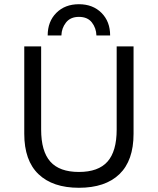

<svg xmlns="http://www.w3.org/2000/svg" viewBox="-20 -880 748 910"><path d="M613 -660V-246Q613 -119 546 -54.5Q479 10 354 10Q230 10 162.5 -54.5Q95 -119 95 -246V-660H175V-266Q175 -163 218.5 -114Q262 -65 354 -65Q446 -65 489.5 -114Q533 -163 533 -266V-660ZM502 -712H437Q436 -747 415.5 -773.5Q395 -800 354 -800Q314 -800 293 -773.5Q272 -747 271 -712H206Q206 -778 247 -819Q288 -860 354 -860Q420 -860 461 -819Q502 -778 502 -712Z"/></svg>

Font: Work Sans
Style: Regular
Weight: 400
Designer: Wei Huang
Foundry: Wei Huang
Version: Version 2.006; ttfautohint (v1.8.1.43-b0c9)